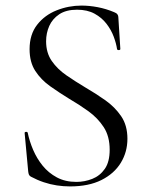

<svg xmlns="http://www.w3.org/2000/svg" viewBox="-20 -656 531 688"><path d="M145.2 -508Q145.2 -466.8 165.5 -437.5Q185.8 -408.2 218.1 -386Q250.4 -363.8 286.2 -342.4Q323.4 -320.8 357.5 -296.7Q391.6 -272.6 414.1 -239.7Q436.6 -206.8 436.6 -158.8Q436.6 -111.4 412.9 -72.6Q389.2 -33.8 343.5 -10.9Q297.8 12 231 12Q207.4 12 183.7 8.4Q160 4.8 136.7 -3Q113.4 -10.8 90.2 -23.2Q85.4 -26.2 83.6 -30.5Q81.8 -34.8 81 -42.2L68.4 -178Q67.4 -183 72.9 -183.5Q78.4 -184 79.4 -180Q85.6 -149.8 98.8 -118.9Q112 -88 132.9 -62.2Q153.8 -36.4 183.8 -20.3Q213.8 -4.2 253.8 -4.2Q283.2 -4.2 310.6 -15Q338 -25.8 355.5 -50.8Q373 -75.8 373 -119.2Q373 -167.8 351.6 -200.5Q330.2 -233.2 297.2 -257.1Q264.2 -281 227.4 -302.4Q192.4 -323.8 159.6 -347.1Q126.8 -370.4 106.4 -401.9Q86 -433.4 86 -479.8Q86 -532.6 113.1 -567.3Q140.2 -602 183.1 -619Q226 -636 272 -636Q300 -636 330 -630.3Q360 -624.6 389 -612.4Q397.4 -609.2 400.7 -604.6Q404 -600 404 -594.8L411.2 -480.6Q411.2 -476.8 405.9 -476.5Q400.6 -476.2 399.4 -480Q396.6 -500 387.6 -524.3Q378.6 -548.6 361.8 -570.6Q345 -592.6 319 -606.9Q293 -621.2 256.2 -621.2Q216.8 -621.2 192.3 -604.8Q167.8 -588.4 156.5 -562.9Q145.2 -537.4 145.2 -508Z"/></svg>

Font: Cormorant Light
Style: Regular
Weight: 300
Designer: Christian Thalmann (Catharsis Fonts)
Foundry: Catharsis Fonts
Version: Version 4.000